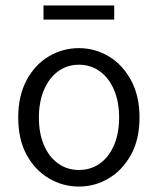

<svg xmlns="http://www.w3.org/2000/svg" viewBox="-20 -674 580 706"><path d="M270 12Q211 12 160 -18Q109 -48 78 -104.5Q47 -161 47 -242Q47 -322 78 -379.5Q109 -437 160 -467Q211 -497 270 -497Q329 -497 379.5 -467Q430 -437 461.5 -379.5Q493 -322 493 -242Q493 -161 461.5 -104.5Q430 -48 379.5 -18Q329 12 270 12ZM270 -49Q314 -49 347.5 -73Q381 -97 399.5 -140.5Q418 -184 418 -242Q418 -299 399.5 -343Q381 -387 347.5 -411.5Q314 -436 270 -436Q227 -436 193.5 -411.5Q160 -387 141.5 -343Q123 -299 123 -242Q123 -184 141.5 -140.5Q160 -97 193.5 -73Q227 -49 270 -49ZM140 -602V-654H400V-602Z"/></svg>

Font: Assistant ExtraLight
Style: Regular
Weight: 400
Version: Version 3.000